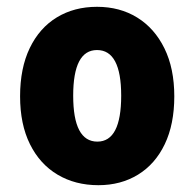

<svg xmlns="http://www.w3.org/2000/svg" viewBox="-20 -534 571 564"><path d="M269 10Q201 10 149 -21Q97 -52 68 -110.5Q39 -169 39 -251Q39 -334 67.5 -393Q96 -452 147 -483Q198 -514 265 -514Q332 -514 383 -482.5Q434 -451 463 -392Q492 -333 492 -251Q492 -169 464 -110.5Q436 -52 385.5 -21Q335 10 269 10ZM266 -118Q336 -118 336 -253Q336 -387 265 -387Q195 -387 195 -253Q195 -118 266 -118Z"/></svg>

Font: Noto Sans Armenian Condensed ExtraBold
Style: Regular
Weight: 800
Width: 3
Designer: Monotype Design Team
Foundry: Monotype Imaging Inc.
Version: Version 2.008; ttfautohint (v1.8.4.7-5d5b)